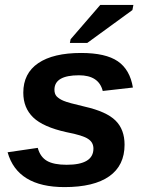

<svg xmlns="http://www.w3.org/2000/svg" viewBox="-20 -753 596 783"><path d="M488 -163Q488 -78 425.5 -34Q363 10 243 10Q51 10 11 -132L134 -150Q144 -113 171.5 -97Q199 -81 252 -81Q361 -81 361 -147Q361 -172 340 -186Q319 -201 251 -214Q156 -235 115.5 -274Q75 -313 75 -375Q75 -454 136 -495.5Q197 -537 311 -537Q411 -537 460.5 -503Q510 -469 522 -396L399 -382Q383 -446 302 -446Q202 -446 202 -387Q202 -370 211 -360Q222 -349 239 -342Q257 -334 326 -318Q414 -298 451 -261.5Q488 -225 488 -163ZM336 -578H265L268 -593L389 -733H524L520 -712Z"/></svg>

Font: Libra Sans
Style: Bold Italic
Weight: 700
Italic angle: -12°
Foundry: Context Ltd
Version: Version 1.002